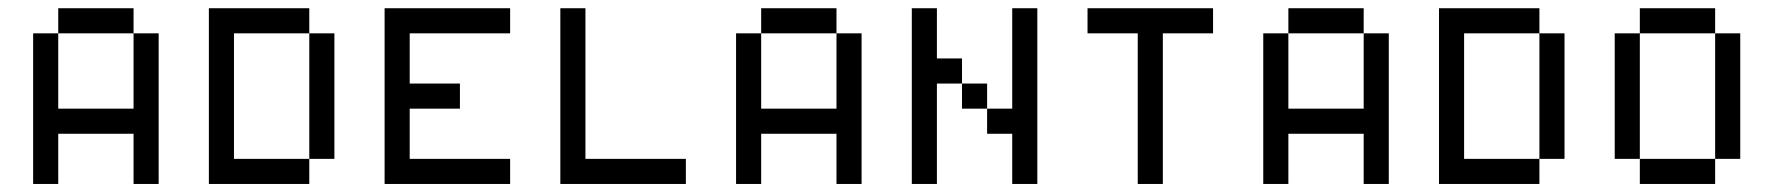

<svg xmlns="http://www.w3.org/2000/svg" viewBox="-20 -458 4415 478"><path d="M62.5 -375H125V-187.5H312.5V-375H375V0H312.5V-125H125V0H62.5ZM125 -437.5H312.5V-375H125Z M750 -375H812.5V-62.5H750ZM500 -437.5H750V-375H562.5V-62.5H750V0H500Z M937.5 -437.5H1250V-375H1000V-250H1125V-187.5H1000V-62.5H1250V0H937.5Z M1375 -437.5H1437.5V-62.5H1687.5V0H1375Z M1812.5 -375H1875V-187.5H2062.5V-375H2125V0H2062.5V-125H1875V0H1812.5ZM1875 -437.5H2062.5V-375H1875Z M2500 -437.5H2562.5V0H2500V-125H2437.5V-187.5H2500ZM2375 -250H2437.5V-187.5H2375ZM2250 -437.5H2312.5V-312.5H2375V-250H2312.5V0H2250Z M2687.5 -437.5H3000V-375H2875V0H2812.5V-375H2687.5Z M3125 -375H3187.5V-187.5H3375V-375H3437.5V0H3375V-125H3187.5V0H3125ZM3187.5 -437.5H3375V-375H3187.5Z M3812.5 -375H3875V-62.5H3812.5ZM3562.5 -437.5H3812.5V-375H3625V-62.5H3812.5V0H3562.5Z M4250 -375H4312.5V-62.5H4250ZM4062.5 -62.5H4250V0H4062.5ZM4000 -375H4062.5V-62.5H4000ZM4062.5 -437.5H4250V-375H4062.5Z"/></svg>

Font: Pixel Operator SC
Style: Regular
Weight: 400
Designer: Jayvee Enaguas (GrandChaos9000)
Foundry: The Grandoplex Project
Version: Version 1.4.1 (September 5, 2015)